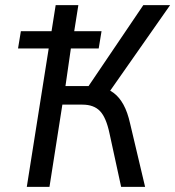

<svg xmlns="http://www.w3.org/2000/svg" viewBox="-20 -725 680 745"><path d="M84 0 169 -537H50L61 -604H180L196 -705H284L268 -604H374L363 -537H255L234 -391H344L306 -365L536 -705H640L397 -358L369 -386Q399 -381 421 -364.5Q443 -348 459 -319Q475 -290 485 -245L543 0H450L405 -207Q392 -269 368 -294Q344 -319 300 -319H222L172 0Z"/></svg>

Font: Nunito Sans 10pt Condensed Medium
Style: Italic
Weight: 500
Width: 3
Italic angle: -9°
Designer: Vernon Adams
Foundry: Vernon Adams
Version: Version 3.101;gftools[0.9.27]